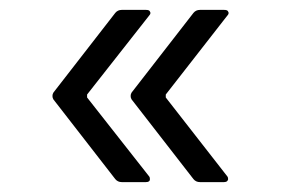

<svg xmlns="http://www.w3.org/2000/svg" viewBox="-20 -475 580 388"><path d="M281 -119Q283 -117 283 -113Q283 -107 275 -107H226Q218 -107 213 -113L88 -274Q86 -277 86 -281Q86 -285 88 -288L213 -449Q218 -455 226 -455H275Q281 -455 282.5 -452.5Q284 -450 284 -449Q284 -446 281 -443L156 -284Q156 -283 156 -281Q156 -280 156 -278ZM439 -119Q441 -117 441 -113Q441 -111 439 -109Q437 -107 433 -107H384Q376 -107 371 -113L246 -274Q244 -277 244 -281Q244 -285 246 -288L371 -449Q376 -455 384 -455H433Q439 -455 440.5 -452.5Q442 -450 442 -449Q442 -446 439 -443L315 -284Q315 -283 315 -281Q315 -280 315 -278Z"/></svg>

Font: LinhAnh
Style: Regular
Weight: 400
Designer: Jeremy Tribby
Foundry: Tribby Type
Version: Version 1.408